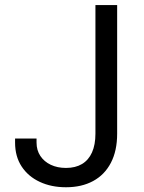

<svg xmlns="http://www.w3.org/2000/svg" viewBox="-20 -748 582 777"><path d="M247.1 9.8Q187.5 9.8 140.9 -12Q94.2 -33.7 67.6 -74.2Q41 -114.7 41 -170.9V-187.5H127.9V-170.9Q127.9 -140.1 143.3 -116.9Q158.7 -93.8 185.5 -81.1Q212.4 -68.4 247.1 -68.4Q285.2 -68.4 311.8 -84.2Q338.4 -100.1 352.3 -131.1Q366.2 -162.1 366.2 -207V-727.5H454.1V-207Q454.1 -137.7 428.7 -89.1Q403.3 -40.5 356.9 -15.4Q310.5 9.8 247.1 9.8Z"/></svg>

Font: Inter V
Style: 
Weight: 400
Designer: Rasmus Andersson
Foundry: rsms
Version: Version 4.000;git-a3f224843